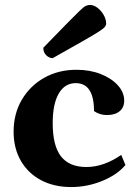

<svg xmlns="http://www.w3.org/2000/svg" viewBox="-20 -744 552 776"><path d="M268 12Q198 12 145.5 -16Q93 -44 64 -94.5Q35 -145 35 -212Q35 -284 68 -340.5Q101 -397 158.5 -429.5Q216 -462 289 -462Q343 -462 386.5 -445Q430 -428 456 -399.5Q482 -371 482 -337Q482 -310 463.5 -294.5Q445 -279 412 -279Q383 -279 360 -295Q360 -408 286 -408Q242 -408 217.5 -366Q193 -324 193 -246Q193 -155 226.5 -112Q260 -69 329 -69Q399 -69 470 -118L487 -77Q453 -37 392.5 -12.5Q332 12 268 12ZM193 -509Q179 -509 167 -520.5Q155 -532 155 -551Q215 -613 249.5 -648Q284 -683 301 -699.5Q318 -716 326.5 -720Q335 -724 343 -724Q359 -724 374 -712.5Q389 -701 399 -683.5Q409 -666 409 -649Q409 -642 404 -635.5Q399 -629 379 -616Q359 -603 315 -578Q271 -553 193 -509Z"/></svg>

Font: Petrona ExtraBold
Style: Regular
Weight: 800
Designer: Ringo R. Seeber
Foundry: Ringo R. Seeber
Version: Version 2.001; ttfautohint (v1.8.3)